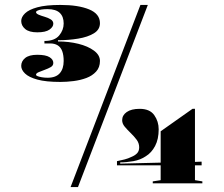

<svg xmlns="http://www.w3.org/2000/svg" viewBox="-20 -743 907 778"><path d="M225 -411Q166 -411 131.5 -420.5Q97 -430 81.5 -445Q66 -460 66 -476Q66 -495 82 -508Q98 -521 131 -521Q165 -521 180.5 -511.5Q196 -502 196 -488Q196 -477 185.5 -471Q175 -465 161 -460Q147 -455 136.5 -450.5Q126 -446 126 -440Q126 -437 132 -434.5Q138 -432 149 -430Q160 -428 173 -428Q206 -428 222 -446Q238 -464 238 -496Q238 -520 232 -536Q226 -552 213.5 -559.5Q201 -567 183 -567H160V-577Q201 -577 219.5 -599Q238 -621 238 -648Q238 -676 222 -691Q206 -706 173 -706Q160 -706 149 -704.5Q138 -703 132 -700Q126 -697 126 -694Q126 -688 136.5 -683.5Q147 -679 161 -675Q175 -671 185.5 -664.5Q196 -658 196 -647Q196 -634 180.5 -623Q165 -612 131 -612Q98 -612 82 -625.5Q66 -639 66 -658Q66 -674 81.5 -689Q97 -704 131.5 -713.5Q166 -723 225 -723Q297 -723 341 -705Q385 -687 385 -649Q385 -623 360.5 -608Q336 -593 297 -586.5Q258 -580 215 -580V-575Q259 -575 297.5 -565.5Q336 -556 360.5 -538Q385 -520 385 -496Q385 -470 369.5 -453Q354 -436 330 -427Q306 -418 278 -414.5Q250 -411 225 -411ZM454 -73V-90Q470 -93 485 -97Q500 -101 512 -107Q527 -113 535.5 -122Q544 -131 544 -146Q544 -163 533.5 -177Q523 -191 509.5 -204Q496 -217 485.5 -229.5Q475 -242 475 -256Q475 -276 493.5 -289Q512 -302 546 -302Q587 -302 605 -276.5Q623 -251 623 -219Q623 -179 608.5 -151.5Q594 -124 571 -110Q549 -95 520.5 -90Q492 -85 467 -85V-80L631 -84V-211L760 -302H770V-87L797 -88V-73H770V-13L800 -8V0H599V-8L631 -13V-73ZM266 15 549 -723H579L296 15Z"/></svg>

Font: Kalnia SemiExpanded
Style: Bold
Weight: 700
Width: 6
Designer: Frida Medrano
Foundry: Frida Medrano
Version: Version 1.105